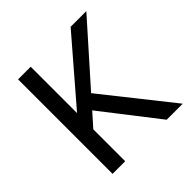

<svg xmlns="http://www.w3.org/2000/svg" viewBox="-177 -823 971 971"><g transform="rotate(-45 308.5 -338.0)"><path d="M476.1 0 243.2 -299.8 179.2 -228V0H88.9V-675.8H179.2V-344.2L464.8 -675.8H577.1L300.8 -365.2L590.8 0Z"/></g></svg>

Font: ClearSansRegular
Style: Regular
Weight: 400
Foundry: Intel Corporation
Version: Version 1.00